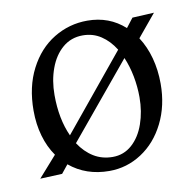

<svg xmlns="http://www.w3.org/2000/svg" viewBox="-59 -501 580 574"><g transform="rotate(-10 231.0 -214.0)"><path d="M385.7 -361.8Q404.8 -332.5 414.8 -295.7Q424.8 -258.8 424.8 -217.3Q424.8 -150.9 398.4 -98.1Q372.1 -45.4 327.1 -16.1Q282.2 13.2 229 13.2Q158.2 13.2 108.4 -28.3L87.9 -2.9L21 0L76.7 -63Q57.1 -90.8 46.9 -126.5Q36.6 -162.1 36.6 -203.6Q36.6 -275.9 64.5 -329.8Q92.3 -383.8 139.2 -412.4Q186 -440.9 241.2 -440.9Q307.6 -440.9 354.5 -398.4L376 -426.3L441.9 -429.7ZM106.4 -238.8Q106.4 -166 130.9 -112.3L317.4 -339.4Q299.8 -367.7 275.4 -383.8Q251 -399.9 220.2 -399.9Q184.6 -399.9 158.9 -377.9Q133.3 -356 119.9 -319.3Q106.4 -282.7 106.4 -238.8ZM355.5 -188.5Q355.5 -220.2 349.4 -252.2Q343.3 -284.2 331.5 -311.5L144.5 -85.9Q163.1 -57.6 188.5 -42Q213.9 -26.4 246.1 -26.4Q279.8 -26.4 304.7 -48.6Q329.6 -70.8 342.5 -107.9Q355.5 -145 355.5 -188.5Z"/></g></svg>

Font: Neuton Light
Style: Regular
Weight: 300
Designer: Brian M Zick
Foundry: Brian M Zick
Version: Version 1.560